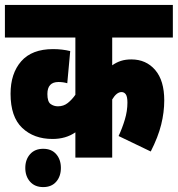

<svg xmlns="http://www.w3.org/2000/svg" viewBox="-20 -642 724 782"><path d="M684 -489H437V-376Q454 -388 472.5 -394Q491 -400 515 -400Q575 -400 612 -357Q649 -314 649 -233Q649 -185 636.5 -134.5Q624 -84 594 -25L463 -88Q478 -120 488.5 -155Q499 -190 499 -224Q499 -248 492.5 -257.5Q486 -267 475 -267Q455 -267 437 -237V0H287V-103Q248 -76 194 -76Q118 -76 70.5 -121Q23 -166 23 -260Q23 -343 66.5 -392.5Q110 -442 196 -442Q233 -442 266 -434L254 -303Q237 -308 218 -308Q173 -308 173 -259Q173 -228 186 -218.5Q199 -209 216 -209Q239 -209 256 -222.5Q273 -236 287 -256V-489H0V-622H684ZM83 42Q83 8 102.5 -14Q122 -36 156 -36Q190 -36 209 -14Q228 8 228 42Q228 76 209 98Q190 120 156 120Q122 120 102.5 98Q83 76 83 42Z"/></svg>

Font: Noto Sans Devanagari UI ExtraCondensed Black
Style: Regular
Weight: 900
Width: 2
Designer: Jelle Bosma - Monotype Design Team
Foundry: Monotype Imaging Inc.
Version: Version 2.003